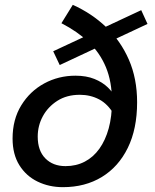

<svg xmlns="http://www.w3.org/2000/svg" viewBox="-20 -762 640 794"><path d="M240 12Q183 12 135.5 -11Q88 -34 60 -79Q32 -124 32 -189Q32 -268 68 -326.5Q104 -385 163 -417Q222 -449 292 -449Q337 -449 370.5 -435.5Q404 -422 426.5 -400Q449 -378 460 -353L451 -289Q426 -332 390 -351Q354 -370 310 -370Q256 -370 217 -345Q178 -320 157 -281Q136 -242 136 -197Q136 -139 167.5 -107Q199 -75 251 -75Q295 -75 330.5 -93.5Q366 -112 391 -147Q416 -182 429.5 -231Q443 -280 443 -343Q443 -424 418 -484Q393 -544 346.5 -588Q300 -632 234 -666L281 -742Q359 -707 419 -650Q479 -593 513 -515Q547 -437 547 -339Q547 -229 508.5 -150.5Q470 -72 401 -30Q332 12 240 12ZM227 -493 200 -550 564 -720 590 -663Z"/></svg>

Font: Source Code Pro SemiBold
Style: Italic
Weight: 600
Italic angle: -11°
Monospace: yes
Designer: Paul D. Hunt, Teo Tuominen
Foundry: Adobe Systems Incorporated
Version: Version 1.016;hotconv 1.0.116;makeotfexe 2.5.65601